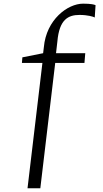

<svg xmlns="http://www.w3.org/2000/svg" viewBox="-20 -845 557 1039"><path d="M128.9 173.8H198.2L278.8 -504.4H437L441.4 -557.1H283.2L290.5 -620.6C300.8 -739.7 349.1 -764.2 410.2 -764.2C454.6 -764.2 484.9 -754.9 492.7 -750.5L497.1 -816.9C490.7 -820.3 473.1 -825.2 429.7 -825.2C345.7 -825.2 230.5 -738.3 217.3 -589.8L213.4 -557.1L101.1 -534.7L98.6 -504.4H209.5Z"/></svg>

Font: Merriweather
Style: Light Italic
Weight: 300
Italic angle: -7.5°
Designer: Eben Sorkin
Foundry: Eben Sorkin
Version: Version 1.001